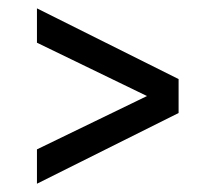

<svg xmlns="http://www.w3.org/2000/svg" viewBox="-20 -507 521 464"><path d="M69.3 -63V-146L359.4 -286.6V-263.2L69.3 -403.8V-486.8L411.6 -315.9V-233.9Z"/></svg>

Font: Monda SemiBold
Style: Regular
Weight: 600
Designer: Vernon Adams
Foundry: Vernon Adams
Version: Version 2.200